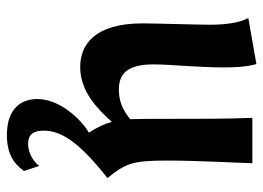

<svg xmlns="http://www.w3.org/2000/svg" viewBox="-126 -426 782 571"><g transform="rotate(90 265.5 -141.0)"><path d="M510 -69C467 -123 458 -142 458 -245C458 -334 464 -437 466 -500H331C334 -421 334 -351 334 -229C334 -191 334 -161 335 -137C312 -118 286 -103 247 -103C200 -103 172 -128 172 -206C172 -255 181 -339 181 -415C181 -441 180 -482 171 -512L34 -488C49 -461 54 -418 54 -374C54 -334 50 -210 50 -174C50 -30 114 12 180 12C252 12 303 -38 343 -82C349 -59 359 -39 375 -14C345 3 275 66 275 140C275 186 302 230 382 230C438 230 468 209 489 179L474 134C458 155 431 167 408 167C380 167 369 150 369 121C369 69 402 16 510 -69Z"/></g></svg>

Font: CantoraOne
Style: Regular
Weight: 400
Designer: Pablo Impallari, Rodrigo Fuenzalida
Foundry: Pablo Impallari
Version: Version 1.001